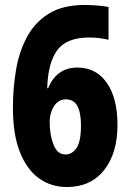

<svg xmlns="http://www.w3.org/2000/svg" viewBox="-20 -743 522 773"><path d="M249 10Q186 10 137 -25Q88 -60 60 -131Q32 -202 32 -309Q32 -385 44 -458.5Q56 -532 87.5 -592Q119 -652 175.5 -687.5Q232 -723 321 -723Q343 -723 369.5 -721Q396 -719 417 -715V-583Q378 -592 340 -592Q248 -592 210.5 -541Q173 -490 170 -388H174Q190 -428 219.5 -449.5Q249 -471 292 -471Q367 -471 410 -409.5Q453 -348 453 -240Q453 -126 399 -58Q345 10 249 10ZM244 -121Q270 -121 288 -147Q306 -173 306 -238Q306 -289 291.5 -316Q277 -343 245 -343Q215 -343 197.5 -315.5Q180 -288 180 -252Q180 -200 195.5 -160.5Q211 -121 244 -121Z"/></svg>

Font: Noto Sans Malayalam ExtraCondensed ExtraBold
Style: Regular
Weight: 800
Width: 2
Designer: Jelle Bosma - Monotype Design Team
Foundry: Monotype Imaging Inc.
Version: Version 2.104; ttfautohint (v1.8.4.7-5d5b)